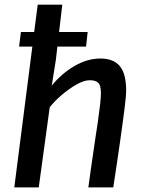

<svg xmlns="http://www.w3.org/2000/svg" viewBox="-20 -820 634 840"><path d="M42.5 0 121.5 -616H63.5L71.5 -680H129.5L145 -799.5H252.5L238.5 -680H363.5L356.5 -616H231L224.5 -559L206.5 -445.5Q249 -498 305.5 -531Q362 -564 419.5 -564Q476 -564 504 -531Q532 -498 532 -422Q532 -413.5 530.5 -396.2Q529 -379 525.8 -352.5Q522.5 -326 517.8 -290.8Q513 -255.5 506.8 -211.2Q500.5 -167 492.8 -114.2Q485 -61.5 475.5 0H366.5Q371.5 -38 376 -68.8Q380.5 -99.5 384.2 -126.2Q388 -153 391.8 -178Q395.5 -203 399.2 -228.5Q403 -254 407.5 -282.5Q414.5 -331.5 418 -363Q421.5 -394.5 421.5 -413Q421.5 -446 410 -457.5Q398.5 -469 372.5 -469Q347.5 -469 313.8 -449.8Q280 -430.5 248.2 -403Q216.5 -375.5 197.5 -350.5L149.5 0Z"/></svg>

Font: Koeln Type Sans
Style: Italic
Weight: 400
Italic angle: -7.5°
Designer: Eben Sorkin
Foundry: Eben Sorkin
Version: Version 2.001